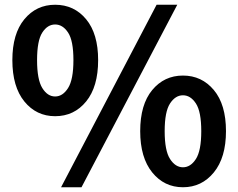

<svg xmlns="http://www.w3.org/2000/svg" viewBox="-20 -774 1002 808"><path d="M212 -285Q133 -285 82.5 -347Q32 -409 32 -521Q32 -632 82.5 -693Q133 -754 212 -754Q292 -754 342.5 -693Q393 -632 393 -521Q393 -409 342.5 -347Q292 -285 212 -285ZM212 -368Q244 -368 266.5 -403.5Q289 -439 289 -521Q289 -603 266.5 -637Q244 -671 212 -671Q180 -671 158 -637Q136 -603 136 -521Q136 -439 158 -403.5Q180 -368 212 -368ZM237 14 639 -754H726L323 14ZM750 14Q671 14 620.5 -48.5Q570 -111 570 -222Q570 -334 620.5 -395Q671 -456 750 -456Q829 -456 880 -395Q931 -334 931 -222Q931 -111 880 -48.5Q829 14 750 14ZM750 -70Q782 -70 804.5 -105Q827 -140 827 -222Q827 -304 804.5 -338.5Q782 -373 750 -373Q718 -373 695.5 -338.5Q673 -304 673 -222Q673 -140 695.5 -105Q718 -70 750 -70Z"/></svg>

Font: Source Han Sans CN Bold
Style: Bold
Weight: 700
Designer: Ryoko NISHIZUKA 西塚涼子 (kana & ideographs); Paul D. Hunt (Latin, Greek & Cyrillic); Wenlong ZHANG 张文龙 (bopomofo); Sandoll 
Foundry: Adobe Systems Incorporated
Version: Version 1.00;May 30, 2023;FontCreator 11.5.0.2422 32-bit